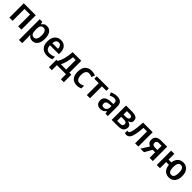

<svg xmlns="http://www.w3.org/2000/svg" viewBox="624 -2713 5116 5116"><g transform="rotate(45 3182.0 -155.5)"><path d="M527 -541V0H405V-448H195V0H74V-541Z M910 -455Q965 -455 992 -407Q1019 -359 1019 -273Q1019 -188 992.5 -137Q966 -86 912 -86Q845 -86 820.5 -134Q796 -182 796 -272V-288Q796 -373 822 -414Q848 -455 910 -455ZM946 -551Q887 -551 852.5 -527Q818 -503 796 -469H791L774 -541H675V240H796V20Q796 1 794 -22.5Q792 -46 790 -64H796Q817 -35 851.5 -12.5Q886 10 943 10Q1031 10 1087.5 -61.5Q1144 -133 1144 -271Q1144 -410 1090 -480.5Q1036 -551 946 -551Z M1473 -551Q1366 -551 1301 -477.5Q1236 -404 1236 -266Q1236 -129 1308 -59.5Q1380 10 1492 10Q1550 10 1590.5 1Q1631 -8 1669 -27V-122Q1628 -102 1588.5 -92Q1549 -82 1500 -82Q1365 -82 1360 -244H1695V-306Q1695 -420 1635.5 -485.5Q1576 -551 1473 -551ZM1474 -463Q1527 -463 1552 -425Q1577 -387 1578 -328H1363Q1374 -463 1474 -463Z M2122 -451V-91H1921Q1961 -162 1985 -258Q2009 -354 2018 -451ZM2242 -541H1916Q1911 -418 1881.5 -299Q1852 -180 1797 -91H1754V191H1864V0H2206V191H2317V-91H2242Z M2618 10Q2707 10 2764 -25V-126Q2735 -109 2702 -98Q2669 -87 2629 -87Q2503 -87 2503 -268Q2503 -453 2631 -453Q2659 -453 2686.5 -445Q2714 -437 2740 -426L2777 -518Q2751 -532 2711.5 -541.5Q2672 -551 2628 -551Q2519 -551 2448.5 -483.5Q2378 -416 2378 -267Q2378 -123 2443.5 -56.5Q2509 10 2618 10Z M3280 -449H3112V0H2992V-449H2825V-541H3280Z M3662 -258V-211Q3662 -145 3627 -112Q3592 -79 3542 -79Q3508 -79 3487 -96.5Q3466 -114 3466 -155Q3466 -200 3495.5 -226Q3525 -252 3601 -255ZM3586 -551Q3531 -551 3481.5 -537.5Q3432 -524 3394 -503L3431 -421Q3465 -438 3501.5 -449.5Q3538 -461 3575 -461Q3616 -461 3639 -437.5Q3662 -414 3662 -359V-331L3575 -328Q3341 -321 3341 -156Q3341 -70 3386.5 -30Q3432 10 3500 10Q3564 10 3600.5 -10.5Q3637 -31 3670 -75H3674L3697 0H3783V-365Q3783 -551 3586 -551Z M4365 -402Q4365 -480 4309 -510.5Q4253 -541 4161 -541H3928V0H4162Q4282 0 4331.5 -45Q4381 -90 4381 -160Q4381 -215 4348 -245Q4315 -275 4264 -282V-286Q4365 -307 4365 -402ZM4243 -390Q4243 -324 4143 -324H4049V-453H4157Q4243 -453 4243 -390ZM4256 -164Q4256 -86 4153 -86H4049V-238H4152Q4256 -238 4256 -164Z M4933 0V-541H4571Q4555 -287 4528 -187Q4501 -87 4461 -87Q4443 -87 4426 -94V-3Q4448 8 4488 8Q4578 8 4618.5 -97Q4659 -202 4678 -449H4811V0Z M5165 -377Q5165 -408 5186 -430.5Q5207 -453 5253 -453H5357V-294H5266Q5165 -294 5165 -377ZM5145 0 5264 -208H5357V0H5479V-541H5244Q5154 -541 5100 -499Q5046 -457 5046 -378Q5046 -308 5078.5 -271.5Q5111 -235 5151 -221L5011 0Z M6318 -271Q6318 -405 6252.5 -478Q6187 -551 6086 -551Q5989 -551 5928 -492.5Q5867 -434 5854 -324H5748V-541H5627V0H5748V-232H5853Q5863 -111 5925.5 -50.5Q5988 10 6083 10Q6192 10 6255 -63Q6318 -136 6318 -271ZM5975 -271Q5975 -455 6084 -455Q6193 -455 6193 -271Q6193 -85 6085 -85Q5975 -85 5975 -271Z"/></g></svg>

Font: Noto Sans Display Medium
Style: Regular
Weight: 500
Designer: Monotype Design Team
Foundry: Monotype Imaging Inc.
Version: Version 1.900